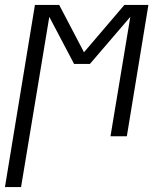

<svg xmlns="http://www.w3.org/2000/svg" viewBox="-39 -550 659 775"><path d="M-19 205 102 -530H200L300 -339L463 -530H560L473 0H407L487 -482L324 -292H260L160 -482L46 205Z"/></svg>

Font: Iosevka Curly LtExObl
Style: Regular
Weight: 300
Width: 7
Italic angle: -9°
Monospace: yes
Designer: Belleve Invis
Foundry: Belleve Invis
Version: Version 11.1.0; ttfautohint (v1.8.3)